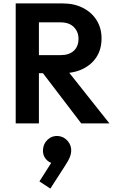

<svg xmlns="http://www.w3.org/2000/svg" viewBox="-20 -723 680 1125"><path d="M172 -294V-400H335Q385 -400 412.5 -425.5Q440 -451 440 -496Q440 -537 412.5 -564.5Q385 -592 335 -592H172V-703H347Q415 -703 466.5 -676.5Q518 -650 546.5 -604Q575 -558 575 -498Q575 -436 546.5 -390.5Q518 -345 466 -319.5Q414 -294 345 -294ZM72 0V-703H208V0ZM456 0 224 -304 349 -343 621 0ZM275 382 211 340 291 214 333 206Q325 219 315 227Q305 235 294 234Q268 232 248.5 208.5Q229 185 232 152Q235 117 260.5 94Q286 71 321 74Q355 77 377.5 104Q400 131 397 166Q396 181 388.5 199.5Q381 218 362 247Z"/></svg>

Font: Outfit Thin SemiBold
Style: Regular
Weight: 600
Version: Version 1.100;gftools[0.9.27]